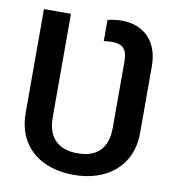

<svg xmlns="http://www.w3.org/2000/svg" viewBox="-83 -811 816 895"><g transform="rotate(10 325.0 -363.5)"><path d="M325.3 9.9C476.2 9.9 596.2 -74.6 596.2 -237.2V-551.8C596.2 -671.2 525.6 -737.2 421.5 -737.2C397.4 -737.2 374.3 -733.7 355.1 -728.7V-628.6C367.2 -630.7 382.8 -631.7 393.5 -631.7C443.5 -631.7 466.6 -611.5 466.6 -551.8V-237.2C466.6 -139.9 415.5 -92.3 325.3 -92.3C234.7 -92.3 182.5 -139.9 182.5 -237.2V-727.3H54.7V-237.2C54.7 -74.2 169.7 9.9 325.3 9.9Z"/></g></svg>

Font: Magic Ui Pro Semi Bold
Style: Regular
Weight: 600
Designer: Stefan Endress, Andreas Faust
Version: Version 1.000;FEAKit 1.0